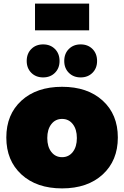

<svg xmlns="http://www.w3.org/2000/svg" viewBox="-20 -1036 688 1064"><path d="M174 -1016H474V-868H174ZM310 -698Q310 -658 284.5 -632.5Q259 -607 219 -607Q179 -607 153.5 -632.5Q128 -658 128 -698Q128 -739 153.5 -764.5Q179 -790 219 -790Q259 -790 284.5 -764.5Q310 -739 310 -698ZM518 -698Q518 -658 492.5 -632.5Q467 -607 427 -607Q387 -607 361.5 -632.5Q336 -658 336 -698Q336 -739 361.5 -764.5Q387 -790 427 -790Q467 -790 492.5 -764.5Q518 -739 518 -698ZM99 -478.5Q183 -555 324 -555Q465 -555 549 -478.5Q633 -402 633 -274Q633 -146 549 -69Q465 8 324 8Q183 8 99 -69Q15 -146 15 -274Q15 -402 99 -478.5ZM383.5 -348Q361 -377 324 -377Q287 -377 264.5 -348Q242 -319 242 -271Q242 -223 264.5 -194Q287 -165 324 -165Q361 -165 383.5 -194Q406 -223 406 -271Q406 -319 383.5 -348Z"/></svg>

Font: MontserratBlack
Style: Regular
Weight: 900
Designer: Julieta Ulanovsky
Foundry: Julieta Ulanovsky
Version: Version 4.000